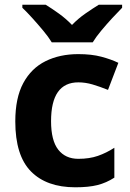

<svg xmlns="http://www.w3.org/2000/svg" viewBox="-20 -786 554 816"><path d="M300 10Q178 10 111.5 -57.5Q45 -125 45 -270Q45 -370 79 -433Q113 -496 173.5 -526Q234 -556 313 -556Q369 -556 410.5 -545Q452 -534 483 -519L439 -404Q404 -418 373.5 -427Q343 -436 313 -436Q197 -436 197 -271Q197 -189 227.5 -150Q258 -111 313 -111Q360 -111 396 -123.5Q432 -136 466 -158V-31Q432 -9 394.5 0.5Q357 10 300 10ZM200 -606Q186 -629 163.5 -656Q141 -683 117.5 -709Q94 -735 75 -753V-766H174Q200 -750 230 -728.5Q260 -707 286 -680Q312 -707 343 -728.5Q374 -750 400 -766H499V-753Q481 -735 457 -709Q433 -683 410.5 -656Q388 -629 374 -606Z"/></svg>

Font: Noto Sans Kannada
Style: Bold
Weight: 700
Designer: Jelle Bosma - Monotype Design Team
Foundry: Monotype Imaging Inc.
Version: Version 2.005; ttfautohint (v1.8.4.7-5d5b)